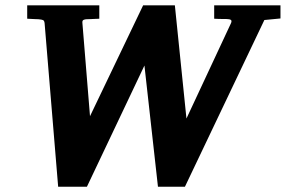

<svg xmlns="http://www.w3.org/2000/svg" viewBox="-20 -691 1082 727"><path d="M981 -615.2 680.2 16.1H578.1L526.9 -442.9L309.1 16.1H200.2L148.9 -603Q147.9 -612.8 142.8 -615Q137.7 -617.2 125 -618.2Q118.7 -618.2 111.3 -618.7Q105 -619.1 97.4 -619.4Q89.8 -619.6 83 -620.1V-670.9H356V-620.1Q347.2 -619.6 338.6 -619.4Q330.1 -619.1 323.2 -618.7Q314.9 -618.2 308.1 -618.2Q301.8 -618.2 296.4 -615.7Q291 -613.3 292 -604L320.8 -251L522 -670.9H642.1L686 -242.2L855 -604Q856.9 -608.9 856.4 -611.8Q856 -614.7 853.3 -616.2Q850.6 -617.7 846.2 -618.2Q841.8 -618.7 835.9 -619.1H820.8Q814 -619.1 806.2 -619.4Q798.3 -619.6 791 -620.1V-670.9H1042V-621.1Z"/></svg>

Font: Charis SIL
Style: Bold Italic
Weight: 700
Italic angle: -11°
Foundry: SIL International
Version: Version 4.112